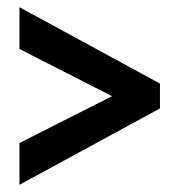

<svg xmlns="http://www.w3.org/2000/svg" viewBox="-20 -588 499 533"><path d="M34 -191V-75L424 -287V-356L34 -568V-452L291 -321Z"/></svg>

Font: Noto Sans Gurmukhi ExtraCondensed
Style: Bold
Weight: 700
Width: 2
Designer: Jelle Bosma - Monotype Design Team
Foundry: Monotype Imaging Inc.
Version: Version 2.004